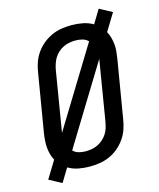

<svg xmlns="http://www.w3.org/2000/svg" viewBox="-124 -878 847 1020"><g transform="rotate(-15 300.0 -367.5)"><path d="M92 55 23 18 81 -77Q72 -93 67 -111.5Q62 -130 60.5 -149Q59 -168 60.5 -188Q62 -208 65 -227L119 -550Q123 -576 132.5 -602.5Q142 -629 159 -652.5Q176 -676 198.5 -694Q221 -712 247 -723.5Q273 -735 300.5 -739Q328 -743 354 -743Q386 -743 416.5 -737Q447 -731 472 -716L517 -790L586 -753L528 -658Q537 -642 542 -623.5Q547 -605 549 -586Q551 -567 549 -547Q547 -527 544 -508L490 -185Q486 -159 476.5 -132.5Q467 -106 450 -82.5Q433 -59 411 -41Q389 -23 362.5 -11.5Q336 0 308.5 4Q281 8 255 8Q223 8 192.5 2Q162 -4 137 -19ZM158 -203 423 -636Q410 -649 392 -654Q374 -659 354 -659Q338 -659 321 -656Q304 -653 288 -645.5Q272 -638 258.5 -626Q245 -614 236 -599.5Q227 -585 221.5 -568.5Q216 -552 213 -536ZM255 -76Q271 -76 288 -79Q305 -82 321 -89.5Q337 -97 350.5 -109Q364 -121 373.5 -135.5Q383 -150 388 -166.5Q393 -183 396 -199L451 -532L186 -99Q199 -86 217 -81Q235 -76 255 -76Z"/></g></svg>

Font: Iosevka HT Medium Extended
Style: Italic
Weight: 500
Width: 7
Italic angle: -9°
Monospace: yes
Designer: Belleve Invis
Foundry: Belleve Invis
Version: Version 32.3.0; ttfautohint (v1.8.4)